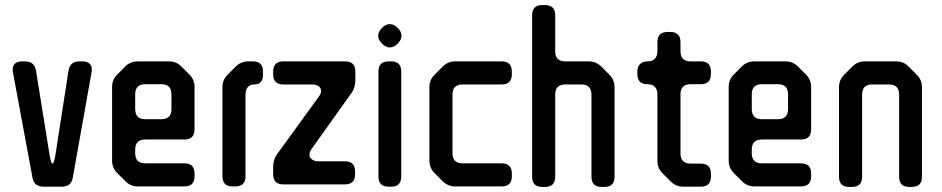

<svg xmlns="http://www.w3.org/2000/svg" viewBox="-20 -727 3715 757"><path d="M122 -448 175 -119Q181 -82 187 -82Q193 -82 199 -119L250 -448Q256 -485 293 -485H305Q322 -485 332 -477Q342 -469 342 -453Q342 -446 341 -442L267 -27Q261 9 223 9H152Q114 9 108 -27L31 -442Q30 -446 30 -453Q30 -469 40 -477Q50 -485 67 -485H79Q116 -485 122 -448Z M707 -177H553Q513 -177 513 -137V-123Q513 -83 553 -83H707Q747 -83 747 -43V-32Q747 8 707 8H523Q494 8 474 -13L442 -45Q422 -65 422 -94V-384Q422 -413 442 -433L474 -465Q494 -485 523 -485H646Q675 -485 695 -465L727 -433Q747 -413 747 -384V-217Q747 -177 707 -177ZM553 -257H616Q656 -257 656 -297V-355Q656 -395 616 -395H553Q513 -395 513 -355V-297Q513 -257 553 -257Z M908 8H897Q857 8 857 -32V-383Q857 -412 877 -432L910 -465Q930 -485 959 -485H977Q1017 -485 1017 -445V-434Q1017 -394 983 -394Q966 -394 957 -383.5Q948 -373 948 -354V-32Q948 8 908 8Z M1340 0H1097Q1057 0 1057 -40V-67Q1057 -97 1071 -117L1237 -346Q1246 -358 1246 -368Q1246 -380 1236.5 -387Q1227 -394 1210 -394H1097Q1057 -394 1057 -434V-445Q1057 -485 1097 -485H1341Q1381 -485 1381 -445V-412Q1381 -382 1367 -362L1208 -139Q1200 -128 1200 -117Q1200 -106 1210 -98.5Q1220 -91 1236 -91H1340Q1380 -91 1380 -51V-40Q1380 0 1340 0Z M1517 -632Q1533 -632 1548 -617Q1563 -602 1563 -586Q1563 -570 1548 -555Q1533 -540 1517 -540Q1501 -540 1486 -555Q1471 -570 1471 -586Q1471 -602 1486 -617Q1501 -632 1517 -632ZM1512 -485H1522Q1562 -485 1562 -445V-31Q1562 9 1522 9H1512Q1472 9 1472 -31V-445Q1472 -485 1512 -485Z M1775 -485H1958Q1998 -485 1998 -445V-434Q1998 -394 1958 -394H1804Q1764 -394 1764 -354V-123Q1764 -83 1804 -83H1958Q1998 -83 1998 -43V-32Q1998 8 1958 8H1775Q1746 8 1726 -12L1693 -45Q1673 -65 1673 -94V-383Q1673 -412 1693 -432L1726 -465Q1746 -485 1775 -485Z M2078 -30V-667Q2078 -707 2118 -707H2129Q2169 -707 2169 -667V-525Q2169 -485 2209 -485H2301Q2330 -485 2350 -465L2383 -432Q2403 -412 2403 -383V-30Q2403 10 2363 10H2352Q2312 10 2312 -30V-354Q2312 -394 2272 -394H2209Q2169 -394 2169 -354V-30Q2169 10 2129 10H2118Q2078 10 2078 -30Z M2783 -42V-31Q2783 9 2743 9H2674Q2645 9 2625 -11L2592 -44Q2572 -64 2572 -93V-355Q2572 -374 2562 -384.5Q2552 -395 2533 -395Q2493 -395 2493 -435V-445Q2493 -464 2503.5 -474.5Q2514 -485 2533 -485Q2552 -485 2562 -495.5Q2572 -506 2572 -525V-561Q2572 -601 2612 -601H2623Q2663 -601 2663 -561V-525Q2663 -485 2703 -485H2743Q2783 -485 2783 -445V-435Q2783 -395 2743 -395H2703Q2663 -395 2663 -355V-122Q2663 -82 2703 -82H2743Q2783 -82 2783 -42Z M3138 -177H2984Q2944 -177 2944 -137V-123Q2944 -83 2984 -83H3138Q3178 -83 3178 -43V-32Q3178 8 3138 8H2954Q2925 8 2905 -13L2873 -45Q2853 -65 2853 -94V-384Q2853 -413 2873 -433L2905 -465Q2925 -485 2954 -485H3077Q3106 -485 3126 -465L3158 -433Q3178 -413 3178 -384V-217Q3178 -177 3138 -177ZM2984 -257H3047Q3087 -257 3087 -297V-355Q3087 -395 3047 -395H2984Q2944 -395 2944 -355V-297Q2944 -257 2984 -257Z M3339 10H3328Q3288 10 3288 -30V-383Q3288 -412 3308 -432L3341 -465Q3361 -485 3390 -485H3514Q3543 -485 3563 -464L3595 -432Q3615 -412 3615 -383V-30Q3615 10 3575 10H3565Q3525 10 3525 -30V-354Q3525 -394 3485 -394H3419Q3379 -394 3379 -354V-30Q3379 10 3339 10Z"/></svg>

Font: ZCOOL QingKe HuangYou
Style: Regular
Weight: 400
Version: Version 1.000